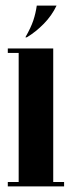

<svg xmlns="http://www.w3.org/2000/svg" viewBox="-20 -669 255 689"><path d="M47 -495H171V0H47ZM171 0V-16H210V0ZM8 0V-16H47V0ZM8 -479V-495H47V-479ZM76 -535H71Q91 -570 99.5 -595.5Q108 -621 112 -649H183Q166 -613 137 -583.5Q108 -554 76 -535Z"/></svg>

Font: Emberly Black
Style: Regular
Weight: 900
Designer: Rajesh Rajput
Foundry: Rajesh Rajput
Version: Version 1.000